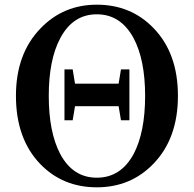

<svg xmlns="http://www.w3.org/2000/svg" viewBox="-20 -780 826 819"><path d="M496 -484H532V-267H496L486 -327H300L290 -267H255V-484H290L300 -423H486ZM550 -123Q599 -216 599 -371Q599 -525 550 -617Q495 -719 393 -719Q291 -719 237 -617Q188 -525 188 -371Q188 -216 237 -123Q291 -22 393 -22Q495 -22 550 -123ZM634 -661Q739 -554 739 -371Q739 -190 635 -82Q538 19 393 19Q248 19 152 -80Q48 -188 48 -371Q48 -551 153 -659Q250 -760 393 -760Q538 -760 634 -661Z"/></svg>

Font: Source Han Serif JP
Style: Bold
Weight: 700
Designer: Ryoko NISHIZUKA  (kana & ideographs); Frank Grießhammer (Latin, Greek & Cyrillic); Wenlong ZHANG  (bopomofo); Sandoll Co
Foundry: Adobe Systems Incorporated
Version: Version 1.000;PS 1;hotconv 16.6.53;makeotf.lib2.5.65590